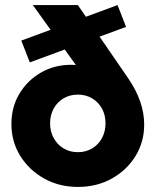

<svg xmlns="http://www.w3.org/2000/svg" viewBox="-20 -726 613 757"><path d="M287 11Q213.5 11 154.2 -22Q95 -55 60 -111.2Q25 -167.5 25 -237Q25 -304.5 56.8 -357Q88.5 -409.5 141.8 -440Q195 -470.5 259.5 -470.5Q298 -470.5 321.5 -461Q345 -451.5 360.5 -434.2Q376 -417 389.5 -393L331 -397.5L109.5 -706H287L486 -416.5Q548.5 -325 548.5 -235Q548.5 -166 514 -110.2Q479.5 -54.5 420.5 -21.8Q361.5 11 287 11ZM287 -126Q318.5 -126 343.2 -140.8Q368 -155.5 382 -181.5Q396 -207.5 396 -240Q396 -272.5 382 -298Q368 -323.5 343.2 -338.2Q318.5 -353 287 -353Q256 -353 231 -338.5Q206 -324 191.8 -298.2Q177.5 -272.5 177.5 -240Q177.5 -207.5 191.8 -181.5Q206 -155.5 230.8 -140.8Q255.5 -126 287 -126ZM97.5 -480 64 -566 443.5 -706 477 -620Z"/></svg>

Font: Outfit Thin
Style: Regular
Weight: 100
Designer: Rodrigo Fuenzalida
Foundry: fragTYPE
Version: Version 1.000